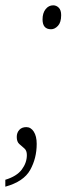

<svg xmlns="http://www.w3.org/2000/svg" viewBox="-59 -562 255 722"><path d="M133 -452Q101 -452 101 -489Q101 -513 112.5 -527.5Q124 -542 141 -542Q153 -542 162 -533Q171 -524 171 -505Q171 -478 159 -465Q147 -452 133 -452ZM-39 114Q4 101 23 75.5Q42 50 42 21Q42 4 32.5 -4Q23 -12 13.5 -20.5Q4 -29 4 -47Q4 -63 13.5 -73.5Q23 -84 40 -84Q57 -84 68 -67Q79 -50 79 -21Q79 33 54.5 77Q30 121 -39 140Z"/></svg>

Font: Noto Serif ExtraCondensed ExtraLight
Style: Italic
Weight: 200
Width: 2
Italic angle: -12°
Designer: Monotype Design Team
Foundry: Monotype Imaging Inc.
Version: Version 2.014; ttfautohint (v1.8.4.7-5d5b)